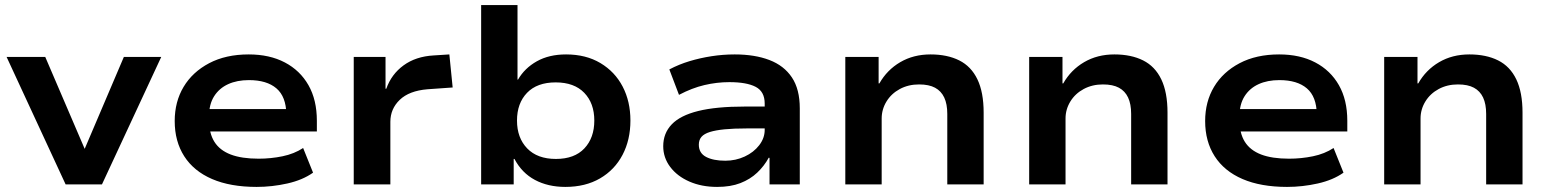

<svg xmlns="http://www.w3.org/2000/svg" viewBox="-20 -725 6096 755"><path d="M238 0 6 -501H158L315 -135H311L467 -501H614L381 0Z M989 10Q886 10 814 -21Q742 -52 704.5 -110.5Q667 -169 667 -249Q667 -325 702 -383.5Q737 -442 802.5 -476.5Q868 -511 958 -511Q1040 -511 1100 -479.5Q1160 -448 1193 -390Q1226 -332 1226 -250V-208H779V-296H1124L1106 -276Q1105 -345 1067 -377.5Q1029 -410 959 -410Q912 -410 877 -394Q842 -378 822 -346.5Q802 -315 802 -268V-253Q802 -201 823 -167.5Q844 -134 887 -117.5Q930 -101 997 -101Q1045 -101 1091 -110.5Q1137 -120 1172 -143L1211 -46Q1170 -17 1110 -3.5Q1050 10 989 10Z M1371 0V-501H1496V-376H1499Q1519 -433 1567 -468Q1615 -503 1685 -507L1747 -511L1760 -381L1661 -374Q1589 -368 1552 -332.5Q1515 -297 1515 -246V0Z M2203 10Q2135 10 2083.5 -17.5Q2032 -45 2003 -100H2000V0H1872V-705H2015V-412H2017Q2043 -457 2091 -484Q2139 -511 2206 -511Q2284 -511 2341 -477Q2398 -443 2428.5 -384.5Q2459 -326 2459 -251Q2459 -175 2428 -116Q2397 -57 2339.5 -23.5Q2282 10 2203 10ZM2166 -100Q2239 -100 2278 -141.5Q2317 -183 2317 -251Q2317 -319 2277.5 -360Q2238 -401 2165 -401Q2092 -401 2052.5 -360Q2013 -319 2013 -251Q2013 -183 2053 -141.5Q2093 -100 2166 -100Z M2800 10Q2739 10 2691 -11Q2643 -32 2615.5 -68.5Q2588 -105 2588 -150Q2588 -201 2621.5 -236Q2655 -271 2725.5 -288.5Q2796 -306 2908 -306H3006V-220H2916Q2865 -220 2829.5 -216.5Q2794 -213 2771.5 -206Q2749 -199 2738.5 -187Q2728 -175 2728 -156Q2728 -123 2756.5 -108Q2785 -93 2832 -93Q2873 -93 2908.5 -109.5Q2944 -126 2965.5 -154Q2987 -182 2987 -214V-318Q2987 -365 2951.5 -383.5Q2916 -402 2848 -402Q2799 -402 2750 -390.5Q2701 -379 2650 -352L2612 -452Q2650 -472 2691.5 -484.5Q2733 -497 2778 -504Q2823 -511 2869 -511Q2948 -511 3005.5 -489Q3063 -467 3094 -420.5Q3125 -374 3125 -299V0H3006V-104L3003 -105Q2985 -72 2957.5 -46Q2930 -20 2891.5 -5Q2853 10 2800 10Z M3304 0V-501H3435V-397H3438Q3468 -450 3520 -480.5Q3572 -511 3639 -511Q3705 -511 3752 -487.5Q3799 -464 3823.5 -413Q3848 -362 3848 -282V0H3705V-277Q3705 -316 3693 -341.5Q3681 -367 3657 -380Q3633 -393 3594 -393Q3552 -393 3518.5 -375Q3485 -357 3466 -326Q3447 -295 3447 -259V0Z M4027 0V-501H4158V-397H4161Q4191 -450 4243 -480.5Q4295 -511 4362 -511Q4428 -511 4475 -487.5Q4522 -464 4546.5 -413Q4571 -362 4571 -282V0H4428V-277Q4428 -316 4416 -341.5Q4404 -367 4380 -380Q4356 -393 4317 -393Q4275 -393 4241.5 -375Q4208 -357 4189 -326Q4170 -295 4170 -259V0Z M5041 10Q4938 10 4866 -21Q4794 -52 4756.5 -110.5Q4719 -169 4719 -249Q4719 -325 4754 -383.5Q4789 -442 4854.5 -476.5Q4920 -511 5010 -511Q5092 -511 5152 -479.5Q5212 -448 5245 -390Q5278 -332 5278 -250V-208H4831V-296H5176L5158 -276Q5157 -345 5119 -377.5Q5081 -410 5011 -410Q4964 -410 4929 -394Q4894 -378 4874 -346.5Q4854 -315 4854 -268V-253Q4854 -201 4875 -167.5Q4896 -134 4939 -117.5Q4982 -101 5049 -101Q5097 -101 5143 -110.5Q5189 -120 5224 -143L5263 -46Q5222 -17 5162 -3.5Q5102 10 5041 10Z M5423 0V-501H5554V-397H5557Q5587 -450 5639 -480.5Q5691 -511 5758 -511Q5824 -511 5871 -487.5Q5918 -464 5942.5 -413Q5967 -362 5967 -282V0H5824V-277Q5824 -316 5812 -341.5Q5800 -367 5776 -380Q5752 -393 5713 -393Q5671 -393 5637.5 -375Q5604 -357 5585 -326Q5566 -295 5566 -259V0Z"/></svg>

Font: Nunito Sans 7pt SemiExpanded
Style: Bold
Weight: 700
Width: 6
Designer: Vernon Adams
Foundry: Vernon Adams
Version: Version 3.101;gftools[0.9.27]